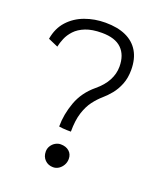

<svg xmlns="http://www.w3.org/2000/svg" viewBox="-137 -828 791 925"><g transform="rotate(20 259.0 -365.5)"><path d="M266.5 -185.5Q256.5 -185.5 245.5 -185.8Q234.5 -186 224.5 -187Q214.5 -188 205 -189.5Q205 -252.5 228 -315.2Q251 -378 306 -423.5Q343.5 -454.5 361.5 -488.8Q379.5 -523 379.5 -559.5Q379.5 -619 346.2 -651.5Q313 -684 245 -684Q195 -684 161.5 -670.8Q128 -657.5 108.2 -636.2Q88.5 -615 78.8 -591.5Q69 -568 65 -548L14.5 -570Q24 -626.5 57.5 -663.2Q91 -700 140 -718Q189 -736 244.5 -736Q306.5 -736 349.5 -716.5Q392.5 -697 415.2 -658.8Q438 -620.5 438 -564Q438 -522.5 425 -490Q412 -457.5 392.5 -433.8Q373 -410 353.5 -393.5Q332 -375 312 -348.8Q292 -322.5 279.2 -283Q266.5 -243.5 266.5 -185.5ZM244 5Q219 5 202.2 -11.5Q185.5 -28 185.5 -54.5Q185.5 -70.5 193.8 -83.5Q202 -96.5 215 -104Q228 -111.5 242 -111.5Q269 -111.5 285.5 -97Q302 -82.5 302 -58Q302 -41 293.8 -26.5Q285.5 -12 272.5 -3.5Q259.5 5 244 5Z"/></g></svg>

Font: Grandstander Thin ExtraLight
Style: Regular
Weight: 250
Version: Version 1.200